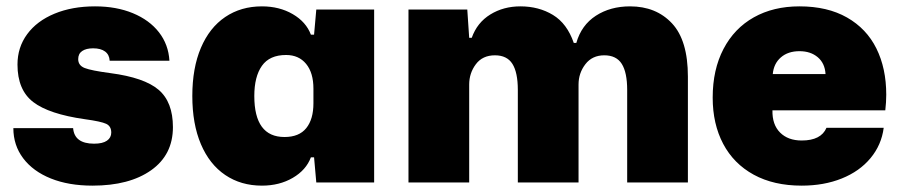

<svg xmlns="http://www.w3.org/2000/svg" viewBox="-20 -574 2834 604"><path d="M22 -171H210Q214 -122 276 -122Q303 -122 316.5 -131.5Q330 -141 330 -157Q330 -177 314 -184.5Q298 -192 247 -199Q134 -215 84.5 -253Q35 -291 35 -371Q35 -425 65.5 -466.5Q96 -508 151.5 -531Q207 -554 279 -554Q346 -554 398 -532.5Q450 -511 480 -472.5Q510 -434 513 -383H325Q324 -402 310.5 -412Q297 -422 273 -422Q251 -422 238.5 -413.5Q226 -405 226 -388Q226 -368 246.5 -360Q267 -352 327 -344Q434 -330 479 -291.5Q524 -253 524 -174Q524 -87 455.5 -38.5Q387 10 271 10Q196 10 140 -12.5Q84 -35 53 -76Q22 -117 22 -171Z M585 -272Q585 -360 612 -423.5Q639 -487 688.5 -520.5Q738 -554 804 -554Q859 -554 901 -529.5Q943 -505 958 -465H968L975 -544H1157V0H975L968 -79H958Q943 -39 901 -14.5Q859 10 804 10Q738 10 688.5 -23.5Q639 -57 612 -120.5Q585 -184 585 -272ZM966 -249V-295Q966 -345 943 -373Q920 -401 880 -401Q828 -401 804 -367Q780 -333 780 -272Q780 -143 875 -143Q921 -143 943.5 -171Q966 -199 966 -249Z M1265 -544H1450L1456 -455H1464Q1481 -503 1522.5 -528.5Q1564 -554 1617 -554Q1675 -554 1719.5 -527Q1764 -500 1785 -439H1793Q1809 -495 1854.5 -524.5Q1900 -554 1962 -554Q2044 -554 2094 -500.5Q2144 -447 2144 -333V0H1953V-291Q1953 -346 1936 -373Q1919 -400 1881 -400Q1843 -400 1821.5 -372Q1800 -344 1800 -308V0H1609V-291Q1609 -346 1592 -373Q1575 -400 1537 -400Q1498 -400 1477 -372Q1456 -344 1456 -308V0H1265Z M2222 -267Q2222 -355 2256 -420Q2290 -485 2351.5 -519.5Q2413 -554 2495 -554Q2583 -554 2644.5 -519Q2706 -484 2737 -421.5Q2768 -359 2768 -276Q2768 -253 2765 -227H2410Q2409 -182 2434 -157Q2459 -132 2502 -132Q2563 -132 2580 -172H2760Q2753 -118 2718.5 -76.5Q2684 -35 2628 -12.5Q2572 10 2502 10Q2414 10 2351 -24.5Q2288 -59 2255 -121.5Q2222 -184 2222 -267ZM2577 -341Q2575 -375 2552.5 -394Q2530 -413 2495 -413Q2459 -413 2436.5 -393.5Q2414 -374 2411 -341Z"/></svg>

Font: Mona Sans Black
Style: Regular
Weight: 900
Designer: Deni Anggara
Foundry: GitHub
Version: Version 2.000